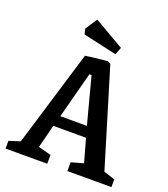

<svg xmlns="http://www.w3.org/2000/svg" viewBox="-144 -901 881 1004"><g transform="rotate(20 296.5 -399.0)"><path d="M4 -43 66 -63 228 -598Q252 -602 293 -606.5Q334 -611 349 -612Q353 -612 367 -604L531 -63L593 -43V0H348V-49L416 -68L380 -197H198L165 -68L236 -49V0H4ZM363 -257 295 -515H283L215 -257ZM188 -702 181 -732 224 -798 391 -701 375 -660Z"/></g></svg>

Font: Grenze Medium
Style: Regular
Weight: 500
Designer: Renata Polastri
Foundry: Omnibus-Type
Version: Version 1.002; ttfautohint (v1.8)